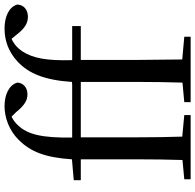

<svg xmlns="http://www.w3.org/2000/svg" viewBox="-27 -833 860 846"><g transform="rotate(-90 403.0 -410.0)"><path d="M461 0H664V-28L564 -37L562 -230V-484H711V-522H561C558 -634 569 -694 600 -742C613 -762 632 -779 655 -789L673 -767C700 -732 723 -717 752 -717C785 -717 805 -737 806 -764C795 -802 750 -820 700 -820C648 -820 598 -803 554 -762C503 -714 473 -645 465 -523L453 -522H220C218 -653 233 -718 274 -761C286 -774 299 -783 312 -789L331 -770C361 -733 383 -719 410 -719C442 -719 461 -739 462 -764C451 -801 408 -820 358 -820C308 -820 252 -800 210 -758C156 -704 132 -639 124 -523L32 -515V-484H124V-230C124 -166 123 -101 121 -36L36 -28V0H319V-28L224 -37C222 -101 221 -166 221 -230V-484H465V-230C465 -166 464 -101 462 -36L376 -28V0Z"/></g></svg>

Font: Noto Serif KR Medium
Style: Regular
Weight: 500
Designer: Ryoko NISHIZUKA 西塚涼子 (kana & ideographs); Frank Grießhammer (Latin, Greek & Cyrillic); Wenlong ZHANG 张文龙 (bopomofo); San
Foundry: Adobe
Version: Version 2.001;hotconv 1.1.0;makeotfexe 2.6.0